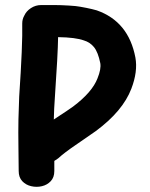

<svg xmlns="http://www.w3.org/2000/svg" viewBox="-20 -539 593 760"><path d="M54 138Q54 163 68 178Q82 193 103.5 198Q125 203 146 198Q167 193 181 178Q195 163 195 138V98Q202 93 210 88Q234 66 278 36Q357 -19 359 -20Q466 -99 500 -188Q526 -256 516 -311Q489 -454 363 -498Q346 -503 321 -508Q296 -513 279 -515L253 -517Q242 -518 222.5 -518.5Q203 -519 196 -519H143Q121 -519 102.5 -507Q84 -495 76 -477Q68 -463 68 -446Q70 -364 56 -157Q54 -114 53 -66.5Q52 -19 53 46Q54 112 54 138ZM193 -66Q194 -111 197 -150Q209 -324 210 -392Q279 -391 312 -379Q336 -372 352 -352.5Q368 -333 377 -289Q381 -266 366 -229Q345 -174 269 -117Q257 -108 193 -66Z"/></svg>

Font: Balsamiq Sans
Style: Bold
Weight: 700
Designer: Michael Angeles
Foundry: Balsamiq SRL
Version: Version 1.020; ttfautohint (v1.8.4.7-5d5b);gftools[0.9.26]